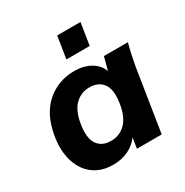

<svg xmlns="http://www.w3.org/2000/svg" viewBox="-168 -859 969 1006"><g transform="rotate(-30 316.0 -356.0)"><path d="M232 11Q162 11 114.5 -24Q67 -59 46.5 -122.5Q26 -186 39 -270Q59 -393 130 -455Q201 -517 299 -517Q355 -517 396.5 -493Q438 -469 452 -428L473 -507H618Q609 -474 602 -440.5Q595 -407 589 -375L530 0H380L390 -63Q364 -28 324 -8.5Q284 11 232 11ZM285 -103Q336 -103 372 -138.5Q408 -174 420 -247Q433 -329 406 -366Q379 -403 325 -403Q273 -403 237.5 -368Q202 -333 190 -260Q177 -178 203.5 -140.5Q230 -103 285 -103ZM294 -590 315 -723H456L435 -590Z"/></g></svg>

Font: Mulish ExtraBold
Style: Italic
Weight: 800
Italic angle: -9°
Designer: Vernon Adams
Foundry: Vernon Adams
Version: Version 3.603; ttfautohint (v1.8.3)